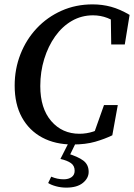

<svg xmlns="http://www.w3.org/2000/svg" viewBox="-20 -645 612 877"><path d="M312 15Q232 15 172.5 -17Q113 -49 80 -109Q47 -169 47 -254Q47 -330 73.5 -397.5Q100 -465 148 -516Q196 -567 261 -596Q326 -625 403 -625Q447 -625 487.5 -614Q528 -603 572 -577L550 -442H488L486 -575L528 -527Q502 -551 470.5 -563Q439 -575 405 -575Q352 -575 308 -549.5Q264 -524 232 -479Q200 -434 182 -375.5Q164 -317 164 -252Q164 -150 214 -92Q264 -34 343 -34Q375 -34 406 -44Q437 -54 467 -69L405 -24L455 -165H518L493 -27Q458 -10 414.5 2.5Q371 15 312 15ZM256 81 297 0H330L293 76L285 55Q336 70 360.5 88.5Q385 107 385 140Q385 169 358.5 190.5Q332 212 283 212Q259 212 236.5 206Q214 200 200 191L214 162Q242 174 271 174Q293 174 307 164Q321 154 321 135Q321 112 304 100Q287 88 256 81Z"/></svg>

Font: Lisu Bosa ExtraBold
Style: Italic
Weight: 800
Italic angle: -19°
Designer: David Morse, Annie Olsen, Victor Gaultney, Frank Grießhammer (Latin)
Foundry: SIL International
Version: Version 2.000